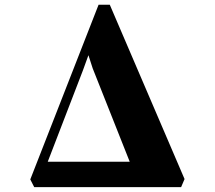

<svg xmlns="http://www.w3.org/2000/svg" viewBox="-20 -766 880 786"><path d="M120 0 104 -31.5 383.5 -746.5H429.5L735.5 -33L721.5 0ZM175.5 -104H511L359.5 -486L342 -540L319.5 -478Z"/></svg>

Font: Merriweather 144pt Black
Style: Regular
Weight: 900
Version: Version 2.100